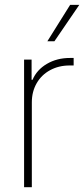

<svg xmlns="http://www.w3.org/2000/svg" viewBox="-20 -778 350 798"><path d="M80.1 -530.3H111.3V-446.3H115.2Q132.8 -487.8 174.8 -512.5Q216.8 -537.1 270.5 -537.1H286.1V-505.9H269.5Q224.1 -505.9 188.2 -486.3Q152.3 -466.8 132.3 -431.9Q112.3 -397 112.3 -352.5V0H80.1ZM271.5 -757.8H309.6L206.1 -606.4H176.8Z"/></svg>

Font: Pretendard Std Thin
Style: Regular
Weight: 100
Designer: Base glyphs from Inter by Rasmus Andersson; Hangeul glyphs from Noto Sans CJK(Source Han Sans) by Jang Soo-young and Kan
Foundry: Kil Hyung-jin
Version: Version 1.309